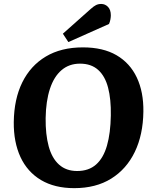

<svg xmlns="http://www.w3.org/2000/svg" viewBox="-20 -962 802 997"><path d="M51.5 -328Q53 -447.5 95.7 -534.3Q138.5 -621 218 -668.5Q297.5 -716 410.5 -716Q515 -716 585 -675.3Q655 -634.5 690.5 -559.3Q726 -484 724.5 -382Q723 -262.5 680 -173.2Q637 -84 557.5 -34.5Q478 15 365.5 15Q263.5 15 192.7 -27.2Q122 -69.5 86.2 -146.7Q50.5 -224 51.5 -328ZM217 -349Q216 -264 232.8 -202.3Q249.5 -140.5 286.5 -107.3Q323.5 -74 380.5 -74Q441 -74 479 -107.8Q517 -141.5 535.5 -206Q554 -270.5 555.5 -362.5Q557 -447 541.2 -507Q525.5 -567 489.5 -599.2Q453.5 -631.5 395.5 -631.5Q339 -631.5 299.5 -597.7Q260 -564 239.3 -500.7Q218.5 -437.5 217 -349ZM451 -915.5Q466.5 -929.5 478.5 -935.5Q490.5 -941.5 505.5 -941.5Q526 -941.5 540.8 -926.3Q555.5 -911 555.5 -882.5Q555.5 -873.5 553.3 -861Q551 -848.5 546 -837.5L335 -743.5L306.5 -787Z"/></svg>

Font: Literata
Style: Italic
Weight: 400
Italic angle: -2°
Designer: Latin by Veronika Burian and Jose Scaglione. Greek by Irene Vlachou. Cyrillic by Vera Evstafieva
Foundry: TypeTogether
Version: Version 3.103;gftools[0.9.29]